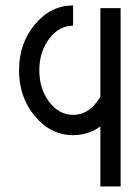

<svg xmlns="http://www.w3.org/2000/svg" viewBox="-20 -674 505 694"><path d="M416 0H342.8V-216.8Q298.8 -185.5 244.1 -185.5Q163.1 -185.5 106 -254.2Q48.8 -322.8 48.8 -419.9Q48.8 -517.1 106 -585.7Q163.1 -654.3 244.1 -654.3V-581.1Q193.4 -581.1 157.7 -533.9Q122.1 -486.8 122.1 -419.9Q122.1 -353 157.7 -305.9Q193.4 -258.8 244.1 -258.8Q294.9 -258.8 330.6 -306.2Q337.4 -314.9 342.8 -324.7V-644.5H416Z"/></svg>

Font: Catrinity
Style: Regular
Weight: 400
Designer: Alexander Lange
Foundry: High-Logic / Made with FontCreator
Version: Version 2.090;May 20, 2024;FontCreator 15.0.0.2974 64-bit